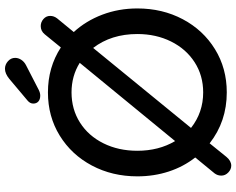

<svg xmlns="http://www.w3.org/2000/svg" viewBox="-109 -814 951 773"><g transform="rotate(-90 366.5 -427.5)"><path d="M719 -350Q719 -249 675.5 -167Q632 -85 555 -37.5Q478 10 381 10Q264 10 176 -59L121 9Q105 28 86 28Q71 28 58.5 16Q46 4 46 -12Q46 -27 55 -39L119 -117Q82 -164 62.5 -223.5Q43 -283 43 -350Q43 -451 86.5 -533Q130 -615 207 -662.5Q284 -710 381 -710Q482 -710 562 -658L615 -723Q628 -739 648 -739Q664 -739 676.5 -728Q689 -717 689 -701Q689 -686 679 -673L624 -606Q669 -557 694 -491Q719 -425 719 -350ZM185 -198 500 -582Q447 -615 381 -615Q313 -615 259.5 -581Q206 -547 176 -486.5Q146 -426 146 -350Q146 -264 185 -198ZM616 -350Q616 -455 560 -528L238 -134Q300 -85 381 -85Q449 -85 502.5 -119.5Q556 -154 586 -214.5Q616 -275 616 -350ZM336 -769Q336 -782 348 -792L436 -866Q457 -883 476 -883Q493 -883 506.5 -871Q520 -859 520 -842Q520 -829 512 -817Q504 -805 490 -798L391 -747Q379 -741 368 -741Q353 -741 344.5 -748.5Q336 -756 336 -769Z"/></g></svg>

Font: Quicksand Medium
Style: Regular
Weight: 500
Designer: Andrew Paglinawan
Foundry: Andrew Paglinawan
Version: Version 3.000